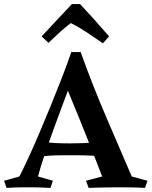

<svg xmlns="http://www.w3.org/2000/svg" viewBox="-20 -920 744 940"><path d="M702 -35 690 0Q660 -2 624.5 -2.5Q589 -3 558 -3Q541 -3 514 -2.5Q487 -2 459.5 -1.5Q432 -1 414 0L401 -35L480 -56Q461 -107 432.5 -179.5Q404 -252 370 -335.5Q336 -419 302 -501Q310 -526 322.5 -556Q335 -586 348.5 -615Q362 -644 375 -665Q434 -500 501 -344.5Q568 -189 625 -56ZM375 -665Q368 -647 362 -631.5Q356 -616 350 -595Q344 -574 336 -538Q316 -486 291 -419Q266 -352 241 -283.5Q216 -215 196 -155Q176 -95 166 -56L239 -35L227 0Q195 -2 168 -2.5Q141 -3 114 -3Q88 -3 63.5 -2.5Q39 -2 12 0L0 -35L75 -56Q93 -91 118 -145Q143 -199 171 -264.5Q199 -330 227.5 -400Q256 -470 282.5 -538Q309 -606 329 -665ZM474 -227V-154Q431 -159 392.5 -159.5Q354 -160 322 -160Q288 -160 255.5 -159.5Q223 -159 184 -154V-226Q223 -221 255.5 -219.5Q288 -218 322 -218Q354 -218 392.5 -219.5Q431 -221 474 -227ZM372 -900Q406 -864 440 -826Q474 -788 514 -742L484 -708Q439 -739 402 -763.5Q365 -788 327 -807Q300 -787 274 -763.5Q248 -740 217 -710L184 -742Q220 -781 259 -822.5Q298 -864 332 -900Z"/></svg>

Font: Ruwudu SemiBold
Style: Regular
Weight: 600
Designer: Becca Hirsbrunner Spalinger
Foundry: SIL International
Version: Version 3.000